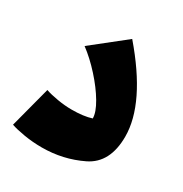

<svg xmlns="http://www.w3.org/2000/svg" viewBox="-138 -660 754 789"><g transform="rotate(30 238.5 -266.0)"><path d="M18 -2 69 -196Q92 -188 127.5 -182Q163 -176 195 -176Q252 -176 289 -188Q289 -217 263 -261Q237 -305 195.5 -351Q154 -397 111 -429L266 -552Q442 -347 442 -190Q442 -65 354.5 -22.5Q267 20 167 20Q123 20 81.5 13Q40 6 18 -2Z"/></g></svg>

Font: FiraGO Heavy
Style: Italic
Weight: 900
Italic angle: -8°
Designer: bBox Type GmbH
Foundry: bBox Type GmbH
Version: Version 1.001